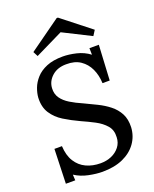

<svg xmlns="http://www.w3.org/2000/svg" viewBox="-173 -1040 922 1152"><g transform="rotate(-20 288.5 -464.5)"><path d="M278 16Q239 16 190.5 6Q142 -4 104 -29L106 8H46L53 -212H101Q104 -152 128.5 -113Q153 -74 193.5 -55Q234 -36 285 -36Q323 -36 354.5 -49.5Q386 -63 406.5 -89Q427 -115 428 -150Q431 -195 405.5 -224.5Q380 -254 340 -275Q300 -296 257 -315Q205 -339 160.5 -366.5Q116 -394 90 -434.5Q64 -475 67 -534Q69 -562 80.5 -593Q92 -624 117.5 -652.5Q143 -681 185 -698.5Q227 -716 289 -716Q328 -716 374.5 -705Q421 -694 458 -666L457 -708H517L505 -484H459Q457 -535 438 -576Q419 -617 383 -641.5Q347 -666 292 -665Q236 -665 201 -633.5Q166 -602 164 -558Q162 -522 180.5 -495.5Q199 -469 232.5 -448.5Q266 -428 310 -409Q348 -391 388 -371.5Q428 -352 461 -326Q494 -300 513 -264Q532 -228 530 -177Q527 -121 495.5 -77Q464 -33 409 -8.5Q354 16 278 16ZM504 -768 327 -857 149 -770 133 -801 334 -945H342L525 -801Z"/></g></svg>

Font: Lora Medium
Style: Italic
Weight: 500
Italic angle: -3°
Designer: Olga Karpushina, Alexei Vanyashin (Cyrillic)
Foundry: Cyreal
Version: Version 3.004